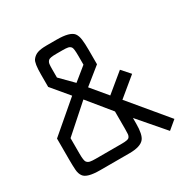

<svg xmlns="http://www.w3.org/2000/svg" viewBox="-169 -914 1064 1078"><g transform="rotate(-30 363.0 -375.0)"><path d="M631 6 487 -161V-124Q487 -54 467 -29Q443 1 371 1H180Q96 1 76 -28Q64 -44 62 -71Q60 -98 60 -140V-274L254 -440L162 -550V-631Q162 -703 176 -722Q190 -741 211.5 -748.5Q233 -756 271 -756H336Q421 -756 444 -727Q456 -711 459.5 -684Q463 -657 463 -615V-523L355 -436L440 -334L559 -432L607 -378L487 -279L686 -40ZM311 -490 396 -559V-617Q396 -664 389 -673.5Q382 -683 370 -685.5Q358 -688 336 -688H293Q252 -688 243 -679Q234 -670 232.5 -657.5Q231 -645 231 -626V-571ZM360 -67Q401 -67 408.5 -76Q416 -85 417 -97Q418 -109 418 -129V-243L298 -390L127 -238V-138Q127 -92 135 -82Q143 -72 156 -69.5Q169 -67 191 -67Z"/></g></svg>

Font: Kelly Slab
Style: Regular
Weight: 400
Designer: Denis Masharov
Foundry: Denis Masharov
Version: Version 1.001